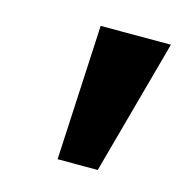

<svg xmlns="http://www.w3.org/2000/svg" viewBox="-59 -786 415 424"><g transform="rotate(15 148.0 -573.5)"><path d="M106.9 -418.5 122.6 -727.5H283.2L198.7 -418.5Z"/></g></svg>

Font: Inter 20pt ExtraBold
Style: Italic
Weight: 800
Italic angle: -9.3988°
Version: Version 4.001;git-66647c0bb